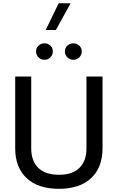

<svg xmlns="http://www.w3.org/2000/svg" viewBox="-20 -1158 726 1183"><path d="M512.7 -686.5H611.8V-244.6Q611.8 -126 541.3 -60.3Q470.7 5.4 342.8 5.4Q214.8 5.4 144.3 -60.3Q73.7 -126 73.7 -244.6V-686.5H172.4V-242.7Q172.4 -167 215.6 -124Q258.8 -81.1 342.8 -81.1Q427.2 -81.1 470 -124Q512.7 -167 512.7 -242.7ZM202.1 -840.8Q202.1 -862.3 217.3 -876.7Q232.4 -891.1 253.9 -891.1Q275.4 -891.1 290.5 -876.7Q305.7 -862.3 305.7 -840.8Q305.7 -819.8 290.5 -804.7Q275.4 -789.6 253.9 -789.6Q232.4 -789.6 217.3 -804.7Q202.1 -819.8 202.1 -840.8ZM379.9 -840.8Q379.9 -862.3 395 -876.7Q410.2 -891.1 431.6 -891.1Q453.6 -891.1 468.8 -876.7Q483.9 -862.3 483.9 -840.8Q483.9 -819.8 468.8 -804.7Q453.6 -789.6 431.6 -789.6Q410.2 -789.6 395 -804.7Q379.9 -819.8 379.9 -840.8ZM341.3 -1137.7H415L324.2 -973.1H261.7Z"/></svg>

Font: Estedad-FD Medium
Style: Regular
Weight: 500
Designer: Amin Abedi
Version: Version 7.3